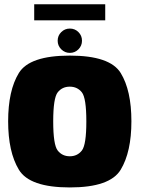

<svg xmlns="http://www.w3.org/2000/svg" viewBox="-20 -858 648 884"><path d="M301.5 5Q116 5 66.8 -76.8Q17.5 -158.5 17.5 -299.5Q17.5 -441.5 66.8 -521.8Q116 -602 301.2 -602Q486.5 -602 535.8 -521.8Q585 -441.5 585 -299.5Q585 -158.5 535.8 -76.8Q486.5 5 301.5 5ZM301.5 -138.5Q336 -138.5 356.8 -164.8Q377.5 -191 377.5 -299Q377.5 -407 356.8 -433Q336 -459 301.2 -459Q266.5 -459 245.8 -433Q225 -407 225 -299Q225 -191 245.8 -164.8Q266.5 -138.5 301.5 -138.5ZM301.5 -614.5Q278.5 -614.5 262 -631Q245.5 -647.5 245.5 -670.5Q245.5 -694 262 -710.2Q278.5 -726.5 301.5 -726.5Q325 -726.5 341.2 -710.2Q357.5 -694 357.5 -670.5Q357.5 -647.5 341.2 -631Q325 -614.5 301.5 -614.5ZM137.5 -764.5V-838.5H464.5V-764.5Z"/></svg>

Font: Anybody Black
Style: Regular
Weight: 900
Designer: Tyler Finck
Foundry: Etcetera Type Company
Version: Version 1.010; ttfautohint (v1.8.3) -l 8 -r 50 -G 200 -x 14 